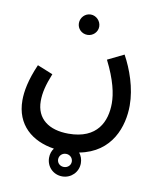

<svg xmlns="http://www.w3.org/2000/svg" viewBox="-94 -585 843 1023"><g transform="rotate(10 327.0 -74.0)"><path d="M314 -402C344 -402 369 -426 369 -456C369 -486 344 -512 314 -512C283 -512 259 -486 259 -456C259 -426 283 -402 314 -402ZM34 1C34 134 124 208 244 226C233 240 227 258 227 278C227 326 264 364 313 364C361 364 399 326 399 278C399 257 392 238 380 223C555 190 602 41 602 -70C602 -165 567 -262 528 -333L440 -290C491 -189 506 -117 506 -65C506 32 463 134 306 134C200 134 131 84 131 -12C131 -57 142 -101 167 -163L83 -197C45 -110 34 -47 34 1ZM313 313C292 313 276 298 276 278C276 258 292 242 313 242C333 242 350 257 350 278C350 298 333 313 313 313Z"/></g></svg>

Font: Noto Sans Arabic SemCond Med
Style: Regular
Weight: 500
Width: 4
Designer: Monotype Design Team, Nadine Chahine, Nizar Qandah and Khaled Hosny
Foundry: Monotype Imaging Inc.
Version: Version 2.012